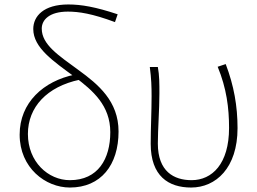

<svg xmlns="http://www.w3.org/2000/svg" viewBox="-20 -827 1153 860"><path d="M293 13C432 13 511 -88 511 -238C511 -374 420 -449 332 -513C242 -579 167 -627 167 -699C167 -738 201 -775 284 -775C333 -775 393 -766 495 -728L507 -763C408 -796 344 -807 286 -807C176 -807 129 -755 129 -697C129 -613 220 -552 314 -483C397 -421 474 -354 474 -235C474 -115 419 -20 293 -20C196 -20 105 -102 105 -227C105 -347 190 -439 337 -470L316 -493C174 -464 68 -367 68 -224C68 -75 184 13 293 13Z M836 13C947 13 1044 -75 1044 -253C1044 -351 1028 -443 991 -540L955 -528C995 -431 1006 -343 1006 -254C1006 -93 930 -20 838 -20C759 -20 687 -59 687 -184C687 -245 694 -338 694 -409C694 -453 694 -489 687 -527H651C658 -474 659 -438 659 -396C659 -325 655 -254 655 -183C655 -38 735 13 836 13Z"/></svg>

Font: Source Han Sans JP VF
Style: Regular
Weight: 250
Designer: Ryoko NISHIZUKA 西塚涼子 (kana, bopomofo & ideographs); Paul D. Hunt (Latin, Greek & Cyrillic); Sandoll Communications 산돌커뮤니
Foundry: Adobe
Version: Version 2.004;hotconv 1.0.118;makeotfexe 2.5.65603